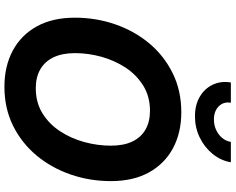

<svg xmlns="http://www.w3.org/2000/svg" viewBox="-112 -874 996 811"><g transform="rotate(90 385.5 -469.0)"><path d="M346.8 9.8Q260.4 9.8 194.6 -25.3Q128.9 -60.3 92.1 -126.7Q55.2 -193.2 55.2 -287.7Q55.2 -376.7 83.1 -457.8Q111 -538.8 163.5 -601.7Q216 -664.6 289.7 -700.9Q363.3 -737.3 454.6 -737.3Q540.8 -737.3 606.2 -702.4Q671.6 -667.5 708.6 -601Q745.5 -534.6 745.5 -439.8Q745.5 -350.5 717.5 -269.6Q689.5 -188.7 637.1 -125.7Q584.7 -62.8 511.3 -26.5Q437.9 9.8 346.8 9.8ZM352.9 -122.6Q413.1 -122.6 458.6 -150.5Q504.1 -178.5 534.7 -225Q565.3 -271.6 580.6 -327.7Q595.8 -383.7 595.8 -439.7Q595.8 -494.1 578.1 -530.9Q560.4 -567.6 527.3 -586.3Q494.3 -605 448.6 -605Q388.4 -605 342.8 -576.9Q297.1 -548.8 266.4 -502.3Q235.7 -455.7 220.3 -399.9Q204.9 -344 204.9 -288Q204.9 -233.9 222.9 -197Q240.9 -160.1 274 -141.4Q307.2 -122.6 352.9 -122.6ZM471.8 -795Q424.1 -795 389.4 -815.2Q354.6 -835.5 338.3 -869.9Q322 -904.3 328.8 -946.6H414.4Q409.3 -915.8 429.6 -895.5Q449.9 -875.1 485.4 -875.1Q509 -875.1 529.2 -884.4Q549.4 -893.7 563 -909.8Q576.6 -926 579.8 -946.6H665.8Q659 -904.3 630.8 -869.8Q602.7 -835.3 561.2 -815.1Q519.7 -795 471.8 -795Z"/></g></svg>

Font: Inter
Style: Italic
Weight: 400
Italic angle: -9.3988°
Designer: Rasmus Andersson
Foundry: rsms
Version: Version 4.001;git-66647c0bb